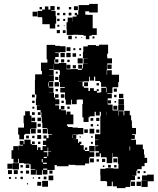

<svg xmlns="http://www.w3.org/2000/svg" viewBox="-20 -943 808 984"><path d="M356 -764H322V-793H321V-829H327V-853H351V-833H352V-858H372V-865H363V-877H375V-868H381V-889H383V-917H437V-923H481V-879H437V-885H417V-868H426V-867H455V-798H476V-764H450V-760H438V-742H420V-760H408V-764H382V-765H356ZM197 -848H196V-855H173V-887H196V-894H210V-910H228V-894H238V-912H260V-890H242V-887H265V-860H268V-822H263V-797H235V-819H197ZM359 -911H379V-891H359ZM272 -908H286V-894H272ZM183 -907H195V-895H183ZM333 -907H345V-895H333ZM147 -883H171V-859H147ZM332 -878H346V-864H332ZM273 -877H285V-865H273ZM303 -877H315V-865H303ZM273 -847H285V-835H273ZM304 -846H314V-836H304ZM284 -816V-806H274V-816ZM311 -813V-809H307V-813ZM271 -789H287V-773H271ZM302 -788H316V-774H302ZM348 -760V-742H330V-760ZM464 -756V-746H454V-756ZM365 -755H373V-747H365ZM397 -749V-753H401V-749ZM679 -68V-43H657V-42H672V-20H650V-12H647V15H623V21H579V12H558V-12H553V11H529V-13H523V-15H495V-44H494V-78H521V-81H561V-79H587V-104H584V-133H583V-139H559V-159H557V-135H555V-107H527V-135H525V-137H497V-157H491V-141H471V-161H487V-168H468V-194H484V-197H467V-225H484V-227H467V-255H494V-348H497V-370H491V-351H471V-370H465V-347H440V-342H434V-318H408V-342H402V-410H405V-432H402V-433H380V-432H373V-409H349V-432H345V-407H317V-433H313V-469H289V-493H312V-497H287V-523H283V-559H287V-582H282V-585H255V-613H254V-588H232V-585H255V-557H231V-556H256V-526H231V-523H253V-499H230V-494H254V-468H231V-467H257V-443H262V-460H280V-442H263V-434H284V-408H263V-403H283V-383H292V-400H310V-382H293V-378H318V-356H321V-371H341V-356H356V-306H323V-298H328V-292H352V-289H379V-287H407V-255H379V-253H352V-251H371V-231H355V-230H380V-211H385V-217H397V-205H391V-199H409V-175H415V-169H437V-195H465V-167H439V-163H463V-139H439V-133H437V-105H416V-96H366V-98H338V-99H331V-91H271V-97H260V-72H223V-49H199V-71H195V-47H167V-71H164V-48H138V-74H161V-77H137V-101H131V-104H104V-107H77V-129H73V-109H49V-129H39V-173H48V-194H74V-173H75V-197H98V-201H81V-221H101V-204H105V-227H137V-204H144V-200H170V-174H174V-188H188V-174H198V-194H217V-200H200V-222H217V-233H203V-249H219V-235H229V-253H247V-256H226V-282H223V-259H199V-283H222V-287H197V-314H194V-342H192V-368H188V-379H169V-403H185V-404H164V-438H166V-459H159V-533H160V-562H195V-580H190V-622H223V-639H219V-713H263V-708H288V-706H316V-676H288V-674H263V-671H281V-651H263V-639H259V-617H282V-620H320V-588H343V-589H379V-585H400V-591H381V-611H401V-592H405V-617H430V-618H408V-644H430V-645H405V-677H407V-705H430V-712H472V-708H488V-714H534V-668H529V-650H530V-644H554V-618H530V-612H528V-584H527V-560H529V-583H553V-560H590V-522H586V-496H558V-494H556V-466H530V-463H553V-439H532V-407H557V-377H586V-406H616V-376H587V-351H589V-373H613V-352H617V-375H645V-352H652V-326H656V-297H657V-287H677V-255H657V-251H671V-231H652V-227H677V-202H712V-178H718V-151H721V-134H734V-108H721V-91H706V-76H684V-68ZM321 -701H341V-681H321ZM356 -686V-696H366V-686ZM386 -696H396V-686H386ZM290 -672H312V-650H290ZM320 -672H342V-650H320ZM352 -670H370V-652H352ZM395 -665V-657H387V-665ZM404 -618H378V-644H404ZM279 -639V-623H263V-639ZM309 -639V-623H293V-639ZM325 -625V-637H337V-625ZM552 -612V-590H530V-612ZM341 -591H321V-611H341ZM369 -609V-593H353V-609ZM266 -566V-576H276V-566ZM523 -470H526V-494H524V-498H498V-522H492V-528H468V-550H462V-530H440V-550H436V-526H408V-524H382V-523H403V-500H410V-493H433V-477H441V-491H461V-477H476V-486H486V-476H477V-468H492V-470H499V-493H523ZM279 -533H263V-549H279ZM260 -522H282V-500H260ZM229 -521H226V-500H229ZM431 -501H411V-521H431ZM487 -505H475V-517H487ZM563 -489H579V-473H563ZM277 -487V-475H265V-487ZM612 -440H590V-462H612ZM292 -460H310V-442H292ZM144 -458H158V-444H144ZM565 -457H577V-445H565ZM615 -407H587V-435H615ZM549 -429V-413H533V-429ZM145 -427H157V-415H145ZM307 -427V-415H295V-427ZM575 -425V-417H567V-425ZM581 -381H561V-401H581ZM337 -397V-385H325V-397ZM156 -396V-386H146V-396ZM103 -229H79V-253H73V-289H103V-311H101V-351H109V-373H133V-351H141V-317H167V-285H139V-283H135V-257H109V-253H103ZM526 -354V-370H525V-354ZM144 -368H158V-354H144ZM188 -354H174V-368H188ZM142 -340H160V-322H142ZM172 -340H190V-322H172ZM473 -339H489V-323H473ZM444 -338H458V-324H444ZM189 -309V-293H173V-309ZM457 -307V-295H445V-307ZM485 -305V-297H477V-305ZM163 -283V-259H139V-283ZM439 -283H463V-259H439ZM190 -262H172V-280H190ZM430 -280V-262H412V-280ZM489 -263H473V-279H489ZM191 -231H171V-251H191ZM351 -250H349V-235H351ZM128 -248V-234H114V-248ZM157 -247V-235H145V-247ZM447 -237V-245H455V-237ZM394 -244V-238H388V-244ZM144 -218H158V-204H144ZM187 -217V-205H175V-217ZM456 -206H446V-216H456ZM644 -193V-172H647V-193ZM227 -187H224V-168H204V-163H223V-142H227V-165H242V-167H227ZM415 -187H427V-175H415ZM220 -139H204V-133H220ZM461 -111H441V-131H461ZM561 -131H581V-111H561ZM503 -129H519V-113H503ZM199 -128H194V-111H199ZM487 -115H475V-127H487ZM201 -109V-103H220V-109ZM77 -75H45V-107H77ZM44 -78H18V-104H44ZM130 -82H112V-100H130ZM534 -84V-98H548V-84ZM97 -85H85V-97H97ZM577 -97V-85H565V-97ZM515 -95V-87H507V-95ZM222 -79H201V-73H222ZM41 -51H21V-71H41ZM71 -51H51V-71H71ZM129 -53H113V-69H129ZM233 -53V-69H249V-53ZM97 -55H85V-67H97ZM685 -67H697V-55H685ZM726 -56H716V-66H726ZM734 -48H768V-14H737V15H705V-17H734V-18H708V-44H734ZM253 -19H229V-43H253ZM204 -24V-38H218V-24ZM97 -25H85V-37H97ZM697 -25H685V-37H697ZM36 -26H26V-36H36ZM176 -26V-36H186V-26ZM65 -27H57V-35H65ZM154 -28H148V-34H154ZM226 14H196V-16H226ZM672 -12V10H650V-12ZM702 10H680V-12H702ZM191 9H171V-11H191ZM124 2H118V-4H124Z"/></svg>

Font: Rubik-Storm
Style: Regular
Weight: 400
Designer: NaN (generative design), Hubert & Fischer (Rubik source font outlines)
Foundry: NaN, Hubert & Fischer
Version: Version 1.000